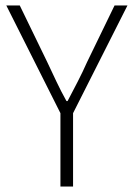

<svg xmlns="http://www.w3.org/2000/svg" viewBox="-20 -679 487 699"><path d="M200 0V-267L3 -659H52L152 -453Q169 -417 185.5 -382Q202 -347 222 -311H226Q245 -347 263 -382Q281 -417 297 -453L397 -659H444L246 -267V0Z"/></svg>

Font: Giro Light
Style: Regular
Weight: 300
Designer: Paul D. Hunt
Foundry: Adobe Systems Incorporated
Version: Version 1.000;PS 1.0;hotconv 1.0.88;makeotf.lib2.5.647800